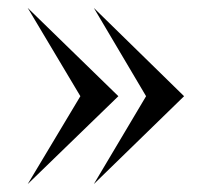

<svg xmlns="http://www.w3.org/2000/svg" viewBox="-20 -503 530 485"><path d="M279 -260 50 -483 183 -260 50 -38ZM445 -260 217 -483 349 -260 217 -38Z"/></svg>

Font: Coconat
Style: Regular
Weight: 400
Designer: Sara Lavazza
Foundry: Collletttivo
Version: Version 1.000;Glyphs 3.2 (3217)